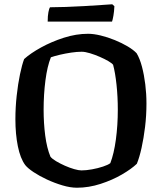

<svg xmlns="http://www.w3.org/2000/svg" viewBox="-20 -878 757 898"><path d="M340 0Q309 0 272 -11Q235 -22 199.5 -38.5Q164 -55 137 -73Q110 -91 98 -106Q75 -137 63.5 -194Q52 -251 52 -320Q52 -375 58 -430Q64 -485 73.5 -530.5Q83 -576 93 -602Q123 -629 172 -656Q221 -683 278.5 -701.5Q336 -720 392 -720Q418 -720 451 -712Q484 -704 517 -690.5Q550 -677 577 -661Q604 -645 619 -629Q634 -604 644 -566Q654 -528 659.5 -483.5Q665 -439 665 -394Q665 -338 658.5 -284.5Q652 -231 642 -186Q632 -141 620 -112Q595 -88 550.5 -62Q506 -36 450.5 -18Q395 0 340 0ZM361 -81Q383 -81 410.5 -86Q438 -91 462 -99Q486 -107 496 -115Q513 -159 522 -225.5Q531 -292 531 -365Q531 -425 525 -481.5Q519 -538 509 -575Q504 -582 487 -592Q470 -602 447 -612Q424 -622 401 -629Q378 -636 362 -636Q340 -636 313 -632Q286 -628 260.5 -622Q235 -616 218 -610Q201 -568 192.5 -502Q184 -436 184 -365Q184 -302 191.5 -244Q199 -186 216 -145Q224 -135 242.5 -124Q261 -113 283.5 -103Q306 -93 327 -87Q348 -81 361 -81ZM203 -777Q203 -804 206.5 -821.5Q210 -839 214 -844Q245 -844 287.5 -845.5Q330 -847 374 -849.5Q418 -852 453 -854.5Q488 -857 505 -858L515 -849Q514 -825 510.5 -805Q507 -785 504 -777Z"/></svg>

Font: Texturina 72pt
Style: Bold
Weight: 700
Designer: Guillermo Torres Carreño
Foundry: Omnibus-Type
Version: Version 1.002; ttfautohint (v1.8.3)